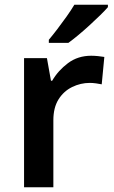

<svg xmlns="http://www.w3.org/2000/svg" viewBox="-20 -786 477 806"><path d="M363 -552Q375 -552 391 -550.5Q407 -549 418 -547L407 -432Q398 -434 383.5 -436Q369 -438 357 -438Q318 -438 282.5 -420.5Q247 -403 225.5 -368.5Q204 -334 204 -281V0H81V-542H177L194 -447H199Q224 -490 265.5 -521Q307 -552 363 -552ZM433 -756Q421 -742 400.5 -722Q380 -702 356 -680Q332 -658 308.5 -638.5Q285 -619 267 -606H185V-619Q201 -638 220.5 -663.5Q240 -689 259.5 -716.5Q279 -744 292 -766H433Z"/></svg>

Font: Noto Sans New Tai Lue SemiBold
Style: Regular
Weight: 600
Version: Version 2.003